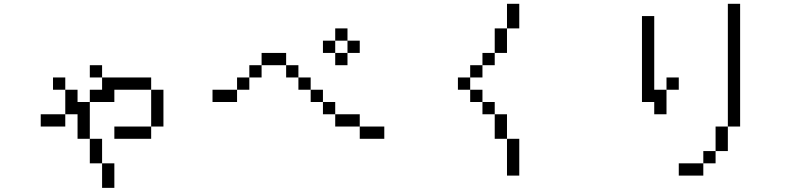

<svg xmlns="http://www.w3.org/2000/svg" viewBox="-20 -832 4040 978"><path d="M500 0Q500 0 500 125H562.5Q562.5 125 562.5 0ZM500 0Q500 0 500 -125H437.5Q437.5 -125 437.5 0ZM437.5 -125V-312.5H375V-375H312.5Q312.5 -375 312.5 -250H187.5V-187.5H312.5V-250H375Q375 -250 375 -125ZM750 -187.5H562.5V-125H750ZM750 -187.5H812.5V-375H750ZM437.5 -312.5H562.5V-375H750V-437.5H500V-375H437.5ZM312.5 -375V-437.5H250V-375ZM500 -437.5V-500H437.5V-437.5Z M1937.5 -125V-187.5H1812.5V-125ZM1812.5 -562.5V-625H1750V-562.5H1687.5V-500H1750V-562.5ZM1812.5 -187.5V-250H1687.5V-187.5ZM1687.5 -250V-312.5H1625V-250ZM1625 -312.5V-375H1562.5V-312.5ZM1187.5 -375H1062.5V-312.5H1187.5ZM1187.5 -375H1250V-437.5H1187.5ZM1562.5 -375V-437.5H1500V-375ZM1250 -437.5H1312.5V-500H1250ZM1500 -437.5V-500H1437.5V-437.5ZM1312.5 -500H1437.5V-562.5H1312.5ZM1687.5 -562.5V-625H1625V-562.5ZM1687.5 -625H1750V-687.5H1687.5Z M2562.5 -125V62.5H2625V-125ZM2562.5 -125Q2562.5 -125 2562.5 -250H2500Q2500 -250 2500 -125ZM2500 -250V-312.5H2437.5V-250ZM2437.5 -312.5V-375H2375V-312.5ZM2375 -375V-437.5H2312.5V-375ZM2375 -437.5H2437.5V-500H2375ZM2437.5 -500H2500V-562.5H2437.5ZM2500 -562.5H2562.5Q2562.5 -562.5 2562.5 -687.5H2500Q2500 -687.5 2500 -562.5ZM2562.5 -687.5H2625Q2625 -687.5 2625 -812.5H2562.5Q2562.5 -812.5 2562.5 -687.5Z M3437.5 -375V-437.5H3375V-375H3312.5Q3312.5 -375 3312.5 -750H3250V-312.5H3312.5V-250H3375Q3375 -250 3375 -375ZM3562.5 0H3437.5V62.5H3562.5ZM3562.5 0H3625V-62.5H3562.5ZM3625 -62.5H3687.5Q3687.5 -62.5 3687.5 -187.5H3625Q3625 -187.5 3625 -62.5ZM3687.5 -187.5H3750Q3750 -187.5 3750 -812.5H3687.5Q3687.5 -812.5 3687.5 -187.5Z"/></svg>

Font: UnifontExMono
Style: Regular
Weight: 500
Version: Version 15.0.06